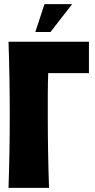

<svg xmlns="http://www.w3.org/2000/svg" viewBox="-20 -904 458 924"><path d="M216 0Q210 -170 210 -340V-446Q210 -498 212 -552H408V-703H21Q27 -528 27 -353Q27 -176 21 0ZM223 -750H150L194 -884H327Z"/></svg>

Font: CAT Rhythmus
Style: Regular
Weight: 400
Designer: Peter Wiegel nach alter Vorlage
Foundry: Peter Wiegel
Version: 1.000